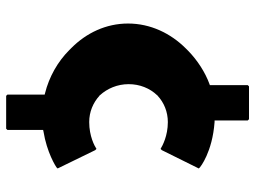

<svg xmlns="http://www.w3.org/2000/svg" viewBox="-120 -558 809 608"><g transform="rotate(90 284.0 -253.5)"><path d="M279 127 283 131H387L391 127V14L395 13C463 2 506 -26 509 -28L513 -32L455 -151L451 -155C442 -149 411 -132 366 -132C334 -132 305 -144 282 -165H281V-166C260 -189 246 -221 246 -257C246 -292 259 -324 281 -347V-348H282C304 -369 334 -381 366 -381C410 -381 441 -364 451 -358L455 -362L513 -479L509 -483C509 -483 462 -522 366 -529H361V-634L357 -638H253L249 -634V-514L246 -513C208 -499 171 -475 141 -446L133 -438C85 -390 54 -326 54 -255C54 -185 84 -123 131 -76L138 -69C175 -32 223 -5 275 8L279 9Z"/></g></svg>

Font: Hussar Woodtype
Style: Bd
Weight: 900
Foundry: Cannot Into Space Fonts
Version: Version 1.07